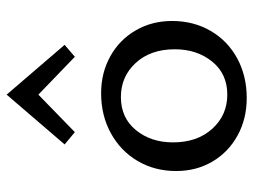

<svg xmlns="http://www.w3.org/2000/svg" viewBox="-110 -628 744 563"><g transform="rotate(-90 261.5 -347.0)"><path d="M41 -202Q41 -265 70.5 -315Q100 -365 152 -393.5Q204 -422 269 -422Q329 -422 377.5 -395Q426 -368 453.5 -320.5Q481 -273 481 -214Q481 -151 452 -101Q423 -51 371.5 -23Q320 5 255 5Q194 5 145 -22Q96 -49 68.5 -96Q41 -143 41 -202ZM398 -206Q398 -277 358 -320.5Q318 -364 258 -364Q197 -364 161 -320Q125 -276 125 -211Q125 -140 165 -96Q205 -52 265 -52Q326 -52 362 -96.5Q398 -141 398 -206ZM119 -529 265 -699 411 -529 376 -499 265 -606 155 -499Z"/></g></svg>

Font: Ysabeau Medium
Style: Regular
Weight: 500
Designer: Christian Thalmann (Catharsis Fonts)
Version: Version 0.003